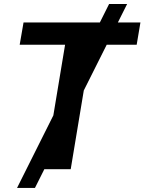

<svg xmlns="http://www.w3.org/2000/svg" viewBox="-20 -839 716 952"><path d="M64.5 92.8 521 -819.3H610.4L153.3 92.8ZM77.6 -617.2 96.7 -727.5H676.3L657.7 -617.2H433.1L330.6 0H200.2L302.7 -617.2Z"/></svg>

Font: Inter Tight SemiBold
Style: Italic
Weight: 600
Italic angle: -9.39999°
Designer: Rasmus Andersson
Foundry: rsms
Version: Version 3.004